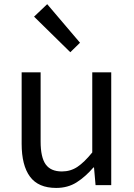

<svg xmlns="http://www.w3.org/2000/svg" viewBox="-20 -892 647 925"><path d="M250.7 13.4Q164.6 13.4 124.5 -40.9Q84.3 -95.1 84.3 -199.3V-543.4H175.7V-210.3Q175.7 -134.6 199.9 -100.3Q224.2 -66 278.3 -66Q319.9 -66 353 -88.1Q386 -110.1 424.5 -157.6V-543.4H515.9V0H440.4L432.9 -85.3H430.1Q392.1 -40.9 349.5 -13.7Q306.9 13.4 250.7 13.4ZM318.7 -640.4 144.1 -811.8 207.4 -871.9 365.5 -686.1Z"/></svg>

Font: Noto Sans JP
Style: Regular
Weight: 100
Designer: Ryoko NISHIZUKA 西塚涼子 (kana, bopomofo & ideographs); Paul D. Hunt (Latin, Greek & Cyrillic); Sandoll Communications 산돌커뮤니
Foundry: Adobe
Version: Version 2.004;hotconv 1.0.118;makeotfexe 2.5.65603